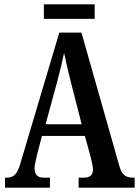

<svg xmlns="http://www.w3.org/2000/svg" viewBox="-20 -864 640 884"><path d="M3 0V-46H14Q35 -46 49.5 -60.5Q64 -75 77 -122L253 -714H355L530 -98Q538 -69 552.5 -57.5Q567 -46 592 -46H600V0H342V-46H366Q408 -46 408 -83Q408 -94 404.5 -110Q401 -126 398 -139L371 -238H173L150 -149Q148 -137 143.5 -119.5Q139 -102 139 -88Q139 -69 149 -57.5Q159 -46 182 -46H210V0ZM190 -292H356L307 -483Q297 -523 289 -557Q281 -591 275 -620Q269 -591 261 -558Q253 -525 244 -491ZM182 -777V-844H416V-777Z"/></svg>

Font: Noto Serif Georgian ExtraCondensed SemiBold
Style: Regular
Weight: 600
Width: 2
Designer: Monotype Design Team, Akaki Razmadze
Foundry: Google LLC
Version: Version 2.003; ttfautohint (v1.8.4.7-5d5b)